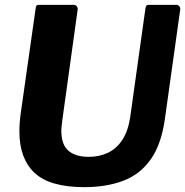

<svg xmlns="http://www.w3.org/2000/svg" viewBox="-20 -762 764 792"><path d="M660 -270Q645 -165 601 -103.5Q557 -42 487.5 -16Q418 10 328 10Q185 10 122.5 -49Q60 -108 60 -219Q60 -238 61.5 -257.5Q63 -277 66 -298L127 -727Q128 -737 131 -739.5Q134 -742 141 -742H284Q293 -742 297.5 -735Q302 -728 300 -720L237 -266Q236 -254 234.5 -243.5Q233 -233 233 -223Q233 -165 262.5 -140Q292 -115 346 -115Q389 -115 424.5 -131.5Q460 -148 484 -184Q508 -220 517 -278L580 -728Q582 -737 584.5 -739.5Q587 -742 594 -742H708Q716 -742 720.5 -735Q725 -728 723 -720L660 -270Z"/></svg>

Font: Libre Franklin Thin
Style: Bold Italic
Weight: 700
Italic angle: -8°
Version: Version 3.000